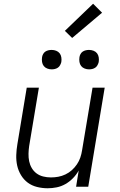

<svg xmlns="http://www.w3.org/2000/svg" viewBox="-20 -999 640 1027"><path d="M235 8Q206 8 178 1Q150 -6 128.5 -22Q107 -38 92.5 -62Q78 -86 72 -113Q66 -140 67 -169.5Q68 -199 73 -228L123 -530H188L136 -218Q133 -198 132.5 -177Q132 -156 136 -136.5Q140 -117 150 -100Q160 -83 175.5 -71.5Q191 -60 211 -55Q231 -50 252 -50Q252 -50 252.5 -50Q253 -50 253 -50Q272 -50 291.5 -53.5Q311 -57 330 -66Q349 -75 364.5 -89Q380 -103 391.5 -120Q403 -137 409.5 -156Q416 -175 419 -195L475 -530H540L452 0H387L401 -87Q389 -65 370.5 -46Q352 -27 330 -14.5Q308 -2 283.5 3Q259 8 235 8ZM456 -628Q444 -628 432.5 -632.5Q421 -637 414 -646Q407 -655 405 -667.5Q403 -680 405 -693Q406 -701 410.5 -709.5Q415 -718 422.5 -723Q430 -728 439 -730Q448 -732 456 -732Q469 -732 480.5 -727.5Q492 -723 499 -714Q506 -705 508 -692.5Q510 -680 508 -667Q506 -659 501.5 -650.5Q497 -642 489.5 -637Q482 -632 473.5 -630Q465 -628 456 -628ZM256 -628Q244 -628 232.5 -632.5Q221 -637 214 -646Q207 -655 205 -667.5Q203 -680 205 -693Q206 -701 210.5 -709.5Q215 -718 222.5 -723Q230 -728 239 -730Q248 -732 256 -732Q269 -732 280.5 -727.5Q292 -723 299 -714Q306 -705 308 -692.5Q310 -680 308 -667Q306 -659 301.5 -650.5Q297 -642 289.5 -637Q282 -632 273.5 -630Q265 -628 256 -628ZM366 -796 327 -834 478 -979 526 -931Z"/></svg>

Font: Iosevka Curly LtExObl
Style: Regular
Weight: 300
Width: 7
Italic angle: -9°
Monospace: yes
Designer: Belleve Invis
Foundry: Belleve Invis
Version: Version 11.1.0; ttfautohint (v1.8.3)